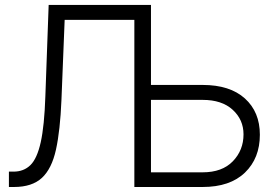

<svg xmlns="http://www.w3.org/2000/svg" viewBox="-20 -747 1114 767"><path d="M15.6 0V-61.4H34.1Q74.9 -61.4 101.6 -87.5Q128.2 -113.6 142.8 -179.2Q157.3 -244.7 161.2 -362.6L174.4 -727.3H583.1V-407.7H789.4Q898.4 -407.7 958.3 -353.7Q1018.1 -299.7 1018.1 -208.8Q1018.1 -115.1 958.5 -57.5Q898.8 0 789.4 0H516.7V-667.6H238.3L225.5 -348Q220.5 -226.6 203.7 -149.7Q186.8 -72.8 147.4 -36.4Q108 0 35.9 0ZM583.1 -348V-58.6H789.4Q867.5 -58.6 910.2 -102.8Q952.8 -147 952.8 -210.2Q952.8 -268.8 909.6 -308.4Q866.5 -348 789.4 -348Z"/></svg>

Font: Inter Zeller Light
Style: Regular
Weight: 300
Designer: Rasmus Andersson; Joe Bland
Foundry: zeller
Version: Version 3.015;git-dec3a8cb1